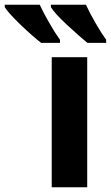

<svg xmlns="http://www.w3.org/2000/svg" viewBox="-139 -786 466 806"><path d="M306.6 -606V-619.1C293.5 -637.2 278.3 -660.6 262.2 -689C246.1 -716.8 232.4 -742.7 221.7 -766.1H74.7V-755.9C85.9 -737.8 108.9 -712.4 144.5 -679.7C180.2 -646.5 208 -622.1 228 -606ZM112.8 -606V-619.1C99.6 -637.2 84.5 -660.6 68.4 -689C52.2 -716.8 38.6 -742.7 27.8 -766.1H-119.1V-755.9C-108.9 -739.7 -86.9 -715.3 -53.2 -682.6C-19 -649.9 9.8 -624.5 33.7 -606ZM227.1 -545.9H78.1V0H227.1Z"/></svg>

Font: Noto Reveo Sans
Style: Bold
Weight: 700
Designer: Monotype Design team
Foundry: Monotype Imaging Inc.
Version: Version 1.04